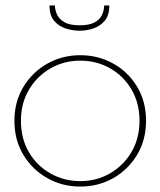

<svg xmlns="http://www.w3.org/2000/svg" viewBox="-20 -680 590 706"><path d="M275 6Q209 6 154 -25Q99 -56 66 -110.5Q33 -165 33 -236Q33 -306 66 -360.5Q99 -415 154 -446Q209 -477 275 -477Q341 -477 396 -446.5Q451 -416 484 -361.5Q517 -307 517 -236Q517 -165 484 -110.5Q451 -56 396.5 -25Q342 6 275 6ZM275 -14Q335 -14 384.5 -42.5Q434 -71 463.5 -121Q493 -171 493 -236Q493 -301 463.5 -351Q434 -401 384.5 -429Q335 -457 275 -457Q216 -457 166.5 -429Q117 -401 87 -351Q57 -301 57 -236Q57 -170 86.5 -120Q116 -70 166 -42Q216 -14 275 -14ZM273 -567Q248 -567 222.5 -575Q197 -583 179.5 -603Q162 -623 162 -660H182Q182 -643 190 -626Q198 -609 217.5 -598Q237 -587 273 -587Q309 -587 328.5 -598Q348 -609 355.5 -626Q363 -643 363 -660H382Q382 -623 364.5 -603Q347 -583 322 -575Q297 -567 273 -567Z"/></svg>

Font: Lil Grotesk Thin
Style: Regular
Weight: 100
Designer: Bastien Sozeau
Foundry: NBR — Bastien Sozeau
Version: Version 3.003; ttfautohint (v1.8.4.7-5d5b);gftools[0.9.33]